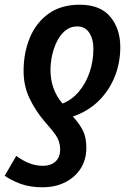

<svg xmlns="http://www.w3.org/2000/svg" viewBox="-58 -572 556 814"><path d="M280 -552Q367 -552 409.5 -501Q452 -450 452 -372Q452 -305 428 -246Q404 -187 359.5 -143.5Q315 -100 251 -78Q280 -46 294 -17.5Q308 11 308 55Q308 105 284 142.5Q260 180 218 201Q176 222 122 222Q69 222 28.5 207Q-12 192 -38 173L11 89Q38 109 66 120Q94 131 124 131Q157 131 177 113Q197 95 197 61Q197 28 179 2Q161 -24 131 -57Q92 -103 67 -155.5Q42 -208 42 -271Q42 -348 68.5 -412Q95 -476 148 -514Q201 -552 280 -552ZM269 -460Q240 -460 218.5 -442Q197 -424 183 -395.5Q169 -367 162.5 -335.5Q156 -304 156 -276Q156 -192 207 -133Q246 -148 275.5 -182.5Q305 -217 321.5 -264.5Q338 -312 338 -366Q338 -406 320.5 -433Q303 -460 269 -460Z"/></svg>

Font: Noto Sans Condensed SemiBold
Style: Italic
Weight: 600
Width: 3
Italic angle: -12°
Designer: Monotype Design Team
Foundry: Monotype Imaging Inc.
Version: Version 2.013; ttfautohint (v1.8.4.7-5d5b)